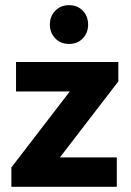

<svg xmlns="http://www.w3.org/2000/svg" viewBox="-20 -723 506 743"><path d="M24 -75 280 -408H438L182 -75ZM24 0V-75L128 -114H432V0ZM42 -369V-483H438V-408L333 -369ZM247 -553Q215 -553 194 -574.5Q173 -596 173 -628Q173 -660 194 -681.5Q215 -703 247 -703Q280 -703 300.5 -681.5Q321 -660 321 -628Q321 -596 300.5 -574.5Q280 -553 247 -553Z"/></svg>

Font: Outfit SemiBold
Style: Regular
Weight: 600
Designer: Rodrigo Fuenzalida
Foundry: fragTYPE
Version: Version 1.100;gftools[0.9.27]